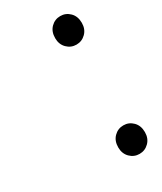

<svg xmlns="http://www.w3.org/2000/svg" viewBox="-142 -569 535 636"><g transform="rotate(-30 125.0 -250.5)"><path d="M148 -459Q148 -484 163 -499Q178 -514 199 -514Q220 -514 235 -499Q250 -484 250 -459Q250 -435 235 -420Q220 -405 199 -405Q178 -405 163 -420Q148 -435 148 -459ZM148 -41Q148 -66 163 -81Q178 -96 199 -96Q220 -96 235 -81Q250 -66 250 -41Q250 -17 235 -2Q220 13 199 13Q178 13 163 -2Q148 -17 148 -41Z"/></g></svg>

Font: NotoSansHansLight
Style: Regular
Weight: 300
Designer: Ryoko NISHIZUKA  (kana & ideographs); Paul D. Hunt (Latin, Greek & Cyrillic); Wenlong ZHANG  (bopomofo); Sandoll Communi
Foundry: Adobe Systems Incorporated
Version: Version 1.00;December 8, 2021;FontCreator 13.0.0.2675 64-bit